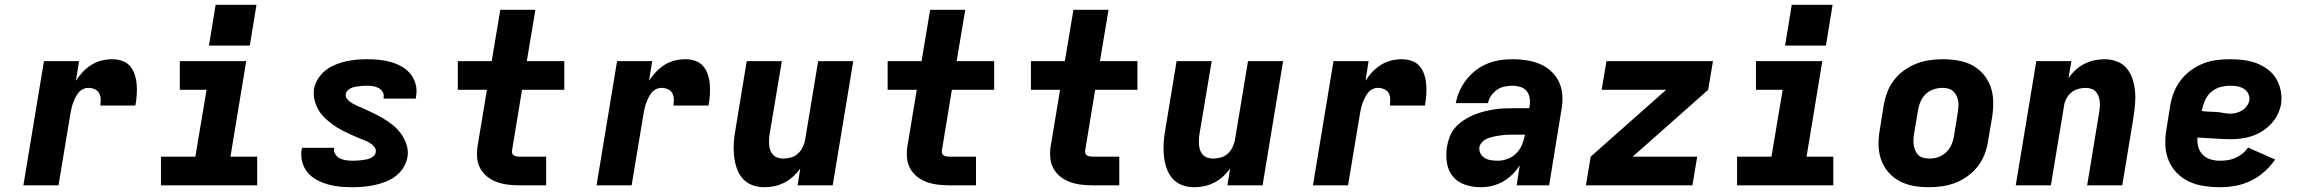

<svg xmlns="http://www.w3.org/2000/svg" viewBox="-20 -776 9640 804"><path d="M78 0 164 -520H311L298 -438Q310 -457 326.5 -474.5Q343 -492 363 -504.5Q383 -517 405.5 -522.5Q428 -528 450 -528Q472 -528 492 -521Q512 -514 525 -498.5Q538 -483 544.5 -462.5Q551 -442 552.5 -421Q554 -400 552.5 -378Q551 -356 547 -334H400Q402 -348 401.5 -362Q401 -376 394.5 -387Q388 -398 375.5 -403Q363 -408 349 -408Q338 -408 327 -402.5Q316 -397 308.5 -387.5Q301 -378 295.5 -367Q290 -356 286 -345Q282 -334 279.5 -323Q277 -312 275 -301L225 0Z M654 0V-120H798L845 -400H733V-520H1011L945 -120H1057V0ZM855 -585 883 -756H1054L1026 -585Z M1457 8Q1430 8 1403.5 5.5Q1377 3 1352.5 -4Q1328 -11 1306 -23Q1284 -35 1268 -54Q1252 -73 1245.5 -98Q1239 -123 1243 -149Q1244 -151 1244 -153Q1244 -155 1245 -157H1380Q1379 -156 1379 -155.5Q1379 -155 1379 -155Q1377 -141 1384.5 -129.5Q1392 -118 1403.5 -112.5Q1415 -107 1429 -105Q1443 -103 1457 -103Q1465 -103 1474 -103.5Q1483 -104 1492 -105Q1501 -106 1510 -107.5Q1519 -109 1528 -112.5Q1537 -116 1544.5 -122.5Q1552 -129 1553 -138Q1556 -151 1547.5 -161Q1539 -171 1528.5 -177.5Q1518 -184 1506 -188.5Q1494 -193 1482.5 -198Q1471 -203 1459.5 -208Q1448 -213 1436.5 -218.5Q1425 -224 1414 -229.5Q1403 -235 1392.5 -241.5Q1382 -248 1372 -255.5Q1362 -263 1352.5 -271Q1343 -279 1334.5 -288Q1326 -297 1319 -307Q1312 -317 1307 -328.5Q1302 -340 1298.5 -352Q1295 -364 1294 -377Q1293 -390 1295 -404Q1299 -426 1312 -446.5Q1325 -467 1343.5 -481.5Q1362 -496 1384 -505Q1406 -514 1428 -519Q1450 -524 1472.5 -526Q1495 -528 1517 -528Q1543 -528 1568.5 -525.5Q1594 -523 1618 -516Q1642 -509 1663.5 -496.5Q1685 -484 1700 -465Q1715 -446 1721 -421.5Q1727 -397 1722 -371Q1722 -369 1721.5 -367Q1721 -365 1721 -363H1586Q1586 -364 1586 -364.5Q1586 -365 1586 -366Q1589 -379 1583 -390Q1577 -401 1566 -407Q1555 -413 1542.5 -415Q1530 -417 1517 -417Q1509 -417 1500.5 -416.5Q1492 -416 1484 -415Q1476 -414 1467.5 -412.5Q1459 -411 1451 -407.5Q1443 -404 1436.5 -398Q1430 -392 1428 -383Q1426 -372 1432.5 -363Q1439 -354 1448 -348Q1457 -342 1467 -337.5Q1477 -333 1486 -328H1488Q1512 -317 1535.5 -306Q1559 -295 1581.5 -282Q1604 -269 1624 -253Q1644 -237 1659 -216.5Q1674 -196 1682.5 -170Q1691 -144 1686 -117Q1682 -94 1668.5 -73Q1655 -52 1635.5 -37.5Q1616 -23 1593.5 -14.5Q1571 -6 1548 -1Q1525 4 1502 6Q1479 8 1457 8Z M2155 0Q2130 0 2106 -3Q2082 -6 2060 -14Q2038 -22 2020 -36.5Q2002 -51 1991 -71Q1980 -91 1978 -115.5Q1976 -140 1980 -165L2019 -400H1897V-520H2039L2075 -735H2222L2186 -520H2343V-400H2166L2124 -145Q2123 -139 2125 -133.5Q2127 -128 2132 -125Q2137 -122 2143 -121Q2149 -120 2155 -120H2267V0Z M2478 0 2564 -520H2711L2698 -438Q2710 -457 2726.5 -474.5Q2743 -492 2763 -504.5Q2783 -517 2805.5 -522.5Q2828 -528 2850 -528Q2872 -528 2892 -521Q2912 -514 2925 -498.5Q2938 -483 2944.5 -462.5Q2951 -442 2952.5 -421Q2954 -400 2952.5 -378Q2951 -356 2947 -334H2800Q2802 -348 2801.5 -362Q2801 -376 2794.5 -387Q2788 -398 2775.5 -403Q2763 -408 2749 -408Q2738 -408 2727 -402.5Q2716 -397 2708.5 -387.5Q2701 -378 2695.5 -367Q2690 -356 2686 -345Q2682 -334 2679.5 -323Q2677 -312 2675 -301L2625 0Z M3181 8Q3153 8 3128.5 -1.5Q3104 -11 3088 -30.5Q3072 -50 3064 -75Q3056 -100 3053.5 -126.5Q3051 -153 3053 -180.5Q3055 -208 3060 -235L3107 -520H3254L3203 -216Q3201 -204 3200.5 -192Q3200 -180 3201 -168Q3202 -156 3206 -145.5Q3210 -135 3218 -127Q3226 -119 3237 -115.5Q3248 -112 3260 -112Q3276 -112 3292 -116.5Q3308 -121 3320.5 -132Q3333 -143 3340.5 -158Q3348 -173 3351 -188L3406 -520H3553L3467 0H3320L3331 -70Q3318 -52 3301 -36.5Q3284 -21 3264 -11Q3244 -1 3223 3.5Q3202 8 3181 8Z M3955 0Q3930 0 3906 -3Q3882 -6 3860 -14Q3838 -22 3820 -36.5Q3802 -51 3791 -71Q3780 -91 3778 -115.5Q3776 -140 3780 -165L3819 -400H3697V-520H3839L3875 -735H4022L3986 -520H4143V-400H3966L3924 -145Q3923 -139 3925 -133.5Q3927 -128 3932 -125Q3937 -122 3943 -121Q3949 -120 3955 -120H4067V0Z M4555 0Q4530 0 4506 -3Q4482 -6 4460 -14Q4438 -22 4420 -36.5Q4402 -51 4391 -71Q4380 -91 4378 -115.5Q4376 -140 4380 -165L4419 -400H4297V-520H4439L4475 -735H4622L4586 -520H4743V-400H4566L4524 -145Q4523 -139 4525 -133.5Q4527 -128 4532 -125Q4537 -122 4543 -121Q4549 -120 4555 -120H4667V0Z M4981 8Q4953 8 4928.5 -1.5Q4904 -11 4888 -30.5Q4872 -50 4864 -75Q4856 -100 4853.5 -126.5Q4851 -153 4853 -180.5Q4855 -208 4860 -235L4907 -520H5054L5003 -216Q5001 -204 5000.5 -192Q5000 -180 5001 -168Q5002 -156 5006 -145.5Q5010 -135 5018 -127Q5026 -119 5037 -115.5Q5048 -112 5060 -112Q5076 -112 5092 -116.5Q5108 -121 5120.5 -132Q5133 -143 5140.5 -158Q5148 -173 5151 -188L5206 -520H5353L5267 0H5120L5131 -70Q5118 -52 5101 -36.5Q5084 -21 5064 -11Q5044 -1 5023 3.5Q5002 8 4981 8Z M5478 0 5564 -520H5711L5698 -438Q5710 -457 5726.5 -474.5Q5743 -492 5763 -504.5Q5783 -517 5805.5 -522.5Q5828 -528 5850 -528Q5872 -528 5892 -521Q5912 -514 5925 -498.5Q5938 -483 5944.5 -462.5Q5951 -442 5952.5 -421Q5954 -400 5952.5 -378Q5951 -356 5947 -334H5800Q5802 -348 5801.5 -362Q5801 -376 5794.5 -387Q5788 -398 5775.5 -403Q5763 -408 5749 -408Q5738 -408 5727 -402.5Q5716 -397 5708.5 -387.5Q5701 -378 5695.5 -367Q5690 -356 5686 -345Q5682 -334 5679.5 -323Q5677 -312 5675 -301L5625 0Z M6180 8Q6146 8 6115 -2.5Q6084 -13 6064 -37Q6044 -61 6039 -94Q6034 -127 6039 -161Q6043 -183 6051 -204Q6059 -225 6074 -242Q6089 -259 6108.5 -272Q6128 -285 6149 -294Q6170 -303 6191.5 -308.5Q6213 -314 6234.5 -317.5Q6256 -321 6277 -322Q6298 -323 6319 -323H6384L6385 -331Q6388 -348 6385.5 -365Q6383 -382 6373 -394.5Q6363 -407 6346.5 -412Q6330 -417 6313 -417Q6297 -417 6280 -413.5Q6263 -410 6248.5 -400Q6234 -390 6224 -375Q6214 -360 6211 -344H6076Q6081 -370 6092 -395Q6103 -420 6120.5 -442.5Q6138 -465 6160.5 -482Q6183 -499 6208.5 -509.5Q6234 -520 6260.5 -524Q6287 -528 6313 -528Q6344 -528 6373.5 -523.5Q6403 -519 6429.5 -507.5Q6456 -496 6477 -476Q6498 -456 6509.5 -430Q6521 -404 6522.5 -373.5Q6524 -343 6518 -313L6467 0H6331L6344 -84Q6331 -63 6312.5 -45Q6294 -27 6272.5 -15Q6251 -3 6227 2.5Q6203 8 6180 8ZM6253 -103Q6273 -103 6294 -111Q6315 -119 6330.5 -135Q6346 -151 6354 -171.5Q6362 -192 6366 -212H6319Q6310 -212 6300 -212Q6290 -212 6280 -211Q6270 -210 6260 -208.5Q6250 -207 6239.5 -205Q6229 -203 6219.5 -200Q6210 -197 6200.5 -192Q6191 -187 6184 -178.5Q6177 -170 6175 -160Q6173 -146 6179.5 -133.5Q6186 -121 6198 -114Q6210 -107 6224 -105Q6238 -103 6253 -103Z M6621 0 6641 -120 6957 -400H6687L6707 -520H7153L7133 -400L6817 -120H7087L7067 0Z M7254 0V-120H7398L7445 -400H7333V-520H7611L7545 -120H7657V0ZM7455 -585 7483 -756H7654L7626 -585Z M8058 8Q8025 8 7993.5 2.5Q7962 -3 7934.5 -17.5Q7907 -32 7887 -55.5Q7867 -79 7857 -108Q7847 -137 7846.5 -169.5Q7846 -202 7852 -235L7868 -335Q7873 -363 7883 -390Q7893 -417 7911 -440.5Q7929 -464 7953.5 -481.5Q7978 -499 8005 -509.5Q8032 -520 8060 -524Q8088 -528 8116 -528Q8148 -528 8180 -522.5Q8212 -517 8239 -502.5Q8266 -488 8286 -464.5Q8306 -441 8316 -412Q8326 -383 8326.5 -350.5Q8327 -318 8322 -285L8305 -185Q8301 -157 8290.5 -130Q8280 -103 8262 -79.5Q8244 -56 8219.5 -38.5Q8195 -21 8168 -10.5Q8141 0 8113 4Q8085 8 8058 8ZM8060 -112Q8078 -112 8096 -118Q8114 -124 8128.5 -137.5Q8143 -151 8151 -168.5Q8159 -186 8162 -204L8178 -304Q8180 -317 8181 -329.5Q8182 -342 8180 -353.5Q8178 -365 8172.5 -376Q8167 -387 8158.5 -394.5Q8150 -402 8138 -405Q8126 -408 8114 -408Q8096 -408 8077.5 -402Q8059 -396 8044.5 -382.5Q8030 -369 8022.5 -351.5Q8015 -334 8012 -316L7995 -216Q7993 -203 7992.5 -190.5Q7992 -178 7994 -166.5Q7996 -155 8001 -144Q8006 -133 8014.5 -125.5Q8023 -118 8035 -115Q8047 -112 8060 -112Z M8421 0 8507 -520H8654L8642 -450Q8655 -468 8672 -483.5Q8689 -499 8709 -509Q8729 -519 8750.5 -523.5Q8772 -528 8793 -528Q8820 -528 8845 -518.5Q8870 -509 8886 -489.5Q8902 -470 8910 -445Q8918 -420 8920.5 -393.5Q8923 -367 8920.5 -339.5Q8918 -312 8914 -285L8867 0H8720Q8732 -76 8745 -152Q8758 -228 8770 -304Q8772 -316 8773 -328Q8774 -340 8772.5 -352Q8771 -364 8767 -374.5Q8763 -385 8755.5 -393Q8748 -401 8736.5 -404.5Q8725 -408 8713 -408Q8698 -408 8682 -403.5Q8666 -399 8653 -388Q8640 -377 8632.5 -362Q8625 -347 8623 -332L8568 0Z M9277 8Q9243 8 9209.5 3Q9176 -2 9147 -15.5Q9118 -29 9095.5 -52Q9073 -75 9061 -104.5Q9049 -134 9047.5 -167.5Q9046 -201 9052 -235L9068 -335Q9073 -363 9083.5 -390Q9094 -417 9112 -440.5Q9130 -464 9155 -482Q9180 -500 9207 -510.5Q9234 -521 9262.5 -524.5Q9291 -528 9318 -528Q9347 -528 9375 -524.5Q9403 -521 9428.5 -511.5Q9454 -502 9476 -485.5Q9498 -469 9511.5 -446.5Q9525 -424 9530.5 -396.5Q9536 -369 9532 -340Q9528 -318 9517.5 -296.5Q9507 -275 9490.5 -257.5Q9474 -240 9453.5 -227Q9433 -214 9411 -206.5Q9389 -199 9366.5 -196Q9344 -193 9321 -193Q9304 -193 9286.5 -194Q9269 -195 9251.5 -196Q9234 -197 9217 -198Q9200 -199 9182 -200Q9180 -180 9185.5 -160.5Q9191 -141 9204.5 -127.5Q9218 -114 9237 -108.5Q9256 -103 9277 -103Q9293 -103 9309.5 -105.5Q9326 -108 9341.5 -115Q9357 -122 9370.5 -133Q9384 -144 9394 -158L9507 -108Q9488 -80 9461.5 -56.5Q9435 -33 9404.5 -18.5Q9374 -4 9341.5 2Q9309 8 9277 8ZM9321 -300Q9333 -300 9345.5 -303.5Q9358 -307 9369.5 -314Q9381 -321 9389 -332.5Q9397 -344 9399 -356Q9401 -371 9394.5 -384Q9388 -397 9375.5 -404.5Q9363 -412 9348.5 -414.5Q9334 -417 9319 -417Q9299 -417 9278 -411.5Q9257 -406 9240 -391.5Q9223 -377 9214 -357Q9205 -337 9201 -317L9200 -311Q9215 -309 9230.5 -308.5Q9246 -308 9261 -307Q9276 -306 9290.5 -303Q9305 -300 9321 -300Z"/></svg>

Font: Iosevka SS04 Heavy Extended
Style: Italic
Weight: 900
Width: 7
Italic angle: -9°
Monospace: yes
Designer: Belleve Invis
Foundry: Belleve Invis
Version: Version 19.0.0; ttfautohint (v1.8.4)